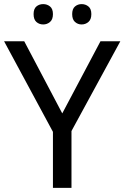

<svg xmlns="http://www.w3.org/2000/svg" viewBox="-20 -915 606 935"><path d="M283.2 -362.8 469.2 -713.9H565.9L328.1 -276.9V0H237.8V-272.9L0 -713.9H98.1ZM143.6 -846.2Q143.6 -872.1 157.2 -883.5Q170.9 -895 190.4 -895Q209.5 -895 223.6 -883.5Q237.8 -872.1 237.8 -846.2Q237.8 -820.3 223.6 -808.1Q209.5 -795.9 190.4 -795.9Q170.9 -795.9 157.2 -808.1Q143.6 -820.3 143.6 -846.2ZM331.5 -846.2Q331.5 -872.1 345.2 -883.5Q358.9 -895 377.4 -895Q396.5 -895 410.6 -883.5Q424.8 -872.1 424.8 -846.2Q424.8 -820.3 410.6 -808.1Q396.5 -795.9 377.4 -795.9Q358.9 -795.9 345.2 -808.1Q331.5 -820.3 331.5 -846.2Z"/></svg>

Font: Noto Sans Historic
Style: Regular
Weight: 400
Designer: Monotype Design Team
Foundry: Monotype Imaging Inc.
Version: Version 0.71 uh